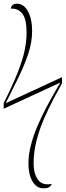

<svg xmlns="http://www.w3.org/2000/svg" viewBox="-29 -780 356 1040"><path d="M206 240Q169 240 147 202.5Q125 165 125 106Q125 58 138.5 6Q152 -46 173.5 -96.5Q195 -147 219 -192.5Q243 -238 264 -274.5Q285 -311 298 -333L-9 -191V-222Q40 -319 67 -387.5Q94 -456 104.5 -507Q115 -558 115 -604Q115 -677 91.5 -706.5Q68 -736 30 -733Q30 -744 38.5 -752Q47 -760 63 -760Q100 -760 122.5 -718.5Q145 -677 145 -612Q145 -551 124 -488.5Q103 -426 70.5 -359.5Q38 -293 2 -221L307 -362V-329Q287 -293 261 -244Q235 -195 210 -138Q185 -81 169 -19Q153 43 153 105Q153 160 176.5 193Q200 226 251 216Q248 226 238 233Q228 240 206 240Z"/></svg>

Font: Noto Serif Display Condensed Thin
Style: Regular
Weight: 100
Width: 3
Designer: Monotype Design Team
Foundry: Monotype Imaging Inc.
Version: Version 2.009